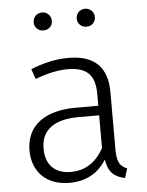

<svg xmlns="http://www.w3.org/2000/svg" viewBox="-53 -786 643 840"><g transform="rotate(-5 268.0 -365.5)"><path d="M163 -663C186 -663 203 -680 203 -702C203 -724 186 -742 163 -742C140 -742 123 -724 123 -702C123 -680 140 -663 163 -663ZM352 -663C375 -663 392 -680 392 -702C392 -724 375 -742 352 -742C329 -742 312 -724 312 -702C312 -680 329 -663 352 -663ZM431 -116V-368C431 -475 379 -534 260 -534C205 -534 153 -522 95 -499L110 -455C162 -474 210 -485 252 -485C339 -485 373 -448 373 -365V-314H273C139 -314 56 -255 56 -145C56 -52 117 11 218 11C288 11 344 -17 381 -77C389 -21 416 2 462 11L475 -30C447 -41 431 -58 431 -116ZM228 -36C159 -36 118 -76 118 -148C118 -231 177 -272 282 -272H373V-128C340 -69 294 -36 228 -36Z"/></g></svg>

Font: FiraGO Light
Style: Regular
Weight: 300
Designer: bBox Type
Foundry: bBox Type GmbH
Version: Version 1.001;PS 001.001;hotconv 1.0.88;makeotf.lib2.5.64775